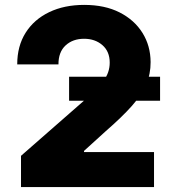

<svg xmlns="http://www.w3.org/2000/svg" viewBox="-20 -757 690 777"><path d="M65 0V-126.4L330.3 -358.7Q373.6 -398.1 398.8 -430.4Q424 -462.7 424 -503.6Q424 -548.7 394.4 -574.4Q364.7 -600.1 320.3 -600.1Q274.5 -600.1 245.4 -573.2Q216.3 -546.2 216.6 -496.4H49.7Q49.7 -570.7 83.8 -624.6Q117.9 -678.6 179.2 -707.9Q240.4 -737.2 320.7 -737.2Q404.1 -737.2 464.1 -706.7Q524.1 -676.1 556.6 -623.9Q589.1 -571.7 589.5 -506Q589.8 -457.4 571.4 -415Q552.9 -372.5 513 -327.6Q473 -282.7 408.4 -226.6L320 -146.3V-141.7H603.3V0ZM259.6 -349.4V-446.4H627.8V-349.4Z"/></svg>

Font: Inter UI Extra Bold
Style: Regular
Weight: 800
Designer: Rasmus Andersson
Foundry: rsms
Version: 3.2;8d6f07862